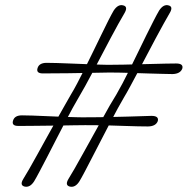

<svg xmlns="http://www.w3.org/2000/svg" viewBox="-20 -721 727 744"><path d="M285.5 -344.5Q275.5 -328 261.2 -301.8Q247 -275.5 230.2 -243.5Q213.5 -211.5 196.2 -177.8Q179 -144 162.8 -112.8Q146.5 -81.5 133.5 -56.8Q120.5 -32 112 -18Q96 6.5 75.5 2Q55 -3 70.5 -28Q79.5 -42.5 93.8 -67.2Q108 -92 125.2 -123.2Q142.5 -154.5 161 -188Q179.5 -221.5 197.5 -253.5Q215.5 -285.5 230.5 -312Q245.5 -338.5 255 -355Q265.5 -372 279.2 -398Q293 -424 308.8 -455.8Q324.5 -487.5 340.8 -520.8Q357 -554 372 -585Q387 -616 399.5 -640.8Q412 -665.5 420.5 -680Q437.5 -706 458 -700Q477.5 -695 461.5 -668.5Q452.5 -653.5 438.8 -628.8Q425 -604 408.5 -573Q392 -542 374.8 -509Q357.5 -476 340.8 -444.5Q324 -413 309.8 -387Q295.5 -361 285.5 -344.5ZM405 -440Q387 -439.5 360.5 -439.2Q334 -439 304 -438.2Q274 -437.5 244 -437.2Q214 -437 188.8 -436.8Q163.5 -436.5 147.5 -436.5Q119 -436 125.5 -457Q131.5 -477 159.5 -477.5Q175.5 -477.5 200.2 -476.8Q225 -476 254.2 -474.8Q283.5 -473.5 313.2 -472.5Q343 -471.5 369.5 -470.5Q396 -469.5 414.5 -470Q432.5 -470 458 -470.5Q483.5 -471 512.5 -471.8Q541.5 -472.5 570.2 -473.2Q599 -474 623 -474.5Q647 -475 662.5 -475Q691.5 -475 686.5 -455.5Q679 -435 649 -434Q633.5 -434 609.8 -434.8Q586 -435.5 558 -436.2Q530 -437 501.2 -438Q472.5 -439 447.5 -439.5Q422.5 -440 405 -440ZM461 -344.5Q451 -328 436.8 -301.8Q422.5 -275.5 405.8 -243.5Q389 -211.5 371.8 -178Q354.5 -144.5 338.2 -113Q322 -81.5 309 -56.8Q296 -32 287.5 -18Q271.5 7 250.5 2Q230.5 -3 245.5 -28Q254.5 -42.5 268.8 -67.2Q283 -92 300.2 -123.2Q317.5 -154.5 336.2 -188Q355 -221.5 372.5 -253.5Q390 -285.5 405.2 -312Q420.5 -338.5 431 -355Q441 -372 454.8 -398Q468.5 -424 484.2 -455.8Q500 -487.5 516 -520.8Q532 -554 547.2 -584.8Q562.5 -615.5 575.2 -640.5Q588 -665.5 596.5 -680Q613.5 -706 633.5 -700Q653 -695 636.5 -668.5Q627.5 -653.5 613.8 -628.5Q600 -603.5 583.5 -572.8Q567 -542 549.8 -509Q532.5 -476 515.8 -444.5Q499 -413 485 -387Q471 -361 461 -344.5ZM309.5 -236Q291.5 -236 265.2 -235.5Q239 -235 208.8 -234.5Q178.5 -234 148.5 -233.8Q118.5 -233.5 93.2 -233.2Q68 -233 52 -233Q24 -232.5 30.5 -253.5Q36.5 -274 65 -274Q80.5 -274 105.2 -273.2Q130 -272.5 159.2 -271Q188.5 -269.5 218.5 -268.5Q248.5 -267.5 274.8 -266.8Q301 -266 319.5 -266.5Q337.5 -266.5 363 -266.8Q388.5 -267 417.8 -267.8Q447 -268.5 475.5 -269.2Q504 -270 528 -270.8Q552 -271.5 567 -272Q596.5 -272 591.5 -252Q584 -231.5 553.5 -231Q538.5 -231 514.5 -231.5Q490.5 -232 462.5 -233Q434.5 -234 406 -234.8Q377.5 -235.5 352.2 -235.8Q327 -236 309.5 -236Z"/></svg>

Font: Fraunces
Style: Italic
Weight: 400
Italic angle: -16°
Version: Version 1.000;[b76b70a41]